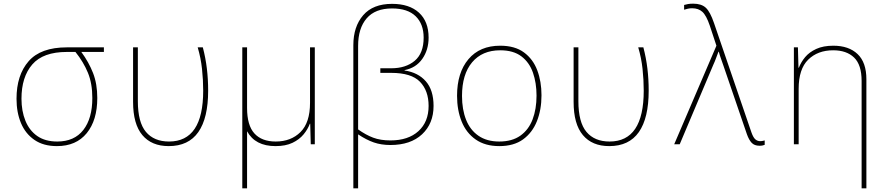

<svg xmlns="http://www.w3.org/2000/svg" viewBox="-20 -786 4840 1046"><path d="M290 10Q217 10 168 -23.5Q119 -57 94.5 -115Q70 -173 70 -248Q70 -377 136 -452.5Q202 -528 344 -528H546V-503H423Q464 -447 487 -388Q510 -329 510 -252Q510 -131 452.5 -60.5Q395 10 290 10ZM292 -15Q385 -15 434 -78Q483 -141 483 -252Q483 -331 459 -389.5Q435 -448 391 -503H344Q215 -503 156 -435Q97 -367 97 -248Q97 -181 118.5 -128Q140 -75 183 -45Q226 -15 292 -15Z M899 10Q806 10 755.5 -50Q705 -110 705 -231V-528H731V-235Q731 -120 775 -67.5Q819 -15 901 -15Q1087 -15 1087 -292Q1087 -351 1080.5 -411Q1074 -471 1057 -528H1085Q1100 -471 1107 -412.5Q1114 -354 1114 -292Q1114 -143 1060.5 -66.5Q1007 10 899 10Z M1300 240V-528H1326V-198Q1326 -103 1366 -59Q1406 -15 1482 -15Q1565 -15 1617 -66.5Q1669 -118 1669 -226V-528H1695V0H1673L1670 -112H1668Q1657 -82 1634 -54Q1611 -26 1573.5 -8Q1536 10 1481 10Q1370 10 1326 -71V240Z M1905 -540Q1905 -641 1958.5 -703Q2012 -765 2116 -765Q2210 -765 2262.5 -717Q2315 -669 2315 -581Q2315 -514 2280.5 -465Q2246 -416 2184 -404V-402Q2258 -391 2300 -343Q2342 -295 2342 -209Q2342 -113 2279.5 -54.5Q2217 4 2107 4Q2057 4 2016.5 -10Q1976 -24 1931 -54V240H1905ZM2107 -21Q2204 -21 2259.5 -71.5Q2315 -122 2315 -209Q2315 -292 2268 -340.5Q2221 -389 2111 -389H2052V-414H2111Q2191 -414 2239.5 -455Q2288 -496 2288 -581Q2288 -655 2244.5 -697.5Q2201 -740 2116 -740Q2024 -740 1977.5 -686Q1931 -632 1931 -536V-81Q1973 -51 2013 -36Q2053 -21 2107 -21Z M2700 10Q2623 10 2571.5 -26Q2520 -62 2495 -124Q2470 -186 2470 -264Q2470 -390 2532 -463.5Q2594 -537 2705 -537Q2785 -537 2834.5 -500.5Q2884 -464 2907 -403Q2930 -342 2930 -267Q2930 -188 2905 -125.5Q2880 -63 2829.5 -26.5Q2779 10 2700 10ZM2700 -15Q2770 -15 2815 -47Q2860 -79 2881.5 -135.5Q2903 -192 2903 -265Q2903 -334 2883.5 -390Q2864 -446 2820.5 -479Q2777 -512 2705 -512Q2607 -512 2552 -446.5Q2497 -381 2497 -263Q2497 -190 2519 -134Q2541 -78 2586.5 -46.5Q2632 -15 2700 -15Z M3299 10Q3206 10 3155.5 -50Q3105 -110 3105 -231V-528H3131V-235Q3131 -120 3175 -67.5Q3219 -15 3301 -15Q3487 -15 3487 -292Q3487 -351 3480.5 -411Q3474 -471 3457 -528H3485Q3500 -471 3507 -412.5Q3514 -354 3514 -292Q3514 -143 3460.5 -66.5Q3407 10 3299 10Z M4118 8Q4090 8 4075 -8Q4060 -24 4049 -55L3922 -426Q3914 -450 3907.5 -467.5Q3901 -485 3896 -504H3894Q3887 -486 3880.5 -468Q3874 -450 3866 -433L3683 0H3653L3883 -537L3847 -646Q3828 -702 3806.5 -721.5Q3785 -741 3751 -741Q3738 -741 3727 -738.5Q3716 -736 3707 -733V-759Q3717 -762 3728.5 -764Q3740 -766 3757 -766Q3801 -766 3825 -744Q3849 -722 3870 -660L4074 -64Q4084 -36 4095.5 -26.5Q4107 -17 4121 -17Q4129 -17 4135.5 -18.5Q4142 -20 4146 -21V3Q4141 5 4134.5 6.5Q4128 8 4118 8Z M4305 0V-528H4327L4330 -417H4332Q4344 -448 4366.5 -475Q4389 -502 4427 -519.5Q4465 -537 4520 -537Q4604 -537 4652 -491.5Q4700 -446 4700 -354V240H4674V-345Q4674 -433 4633 -472.5Q4592 -512 4519 -512Q4435 -512 4383 -461Q4331 -410 4331 -302V0Z"/></svg>

Font: Noto Sans Mono Thin
Style: Regular
Weight: 100
Designer: Monotype Design Team
Foundry: Monotype Imaging Inc.
Version: Version 2.014